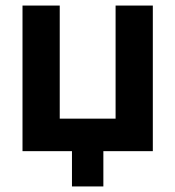

<svg xmlns="http://www.w3.org/2000/svg" viewBox="-20 -544 631 691"><path d="M239 127V0H61V-524H195V-117H396V-524H530V0H352V127Z"/></svg>

Font: YasnoRaleway
Style: Bold
Weight: 700
Designer: Matt McInerney, Pablo Impallari, Rodrigo Fuenzalida
Foundry: Matt McInerney, Pablo Impallari, Rodrigo Fuenzalida
Version: Version 4.026